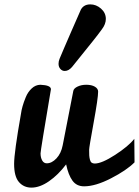

<svg xmlns="http://www.w3.org/2000/svg" viewBox="-20 -855 634 876"><path d="M427.7 -437Q427.7 -407.7 407.2 -295.4Q386.7 -183.1 386.7 -171.9Q386.7 -154.8 387.2 -146Q387.7 -137.2 390.1 -127.2Q392.6 -117.2 397.9 -113Q403.3 -108.9 412.6 -108.9Q444.3 -108.9 505.4 -148.4Q566.4 -188 592.8 -221.7Q592.8 -199.7 593.3 -167.5Q593.8 -135.3 593.8 -114.3Q557.1 -77.6 486.3 -41.3Q415.5 -4.9 363.8 -4.9Q329.6 -4.9 310.8 -30.5Q292 -56.2 281.7 -105Q245.6 -57.1 203.6 -28.1Q161.6 1 123.5 1Q88.4 1 66.4 -24.4Q44.4 -49.8 44.4 -107.4Q44.4 -158.7 75.7 -335.9Q77.6 -351.1 82.8 -369.6Q87.9 -388.2 97.7 -411.9Q107.4 -435.5 124.8 -451.7Q142.1 -467.8 164.1 -468.3Q212.4 -466.3 212.4 -447.8Q165 -167.5 165 -155.3Q165 -136.2 172.4 -123Q179.7 -109.9 193.4 -109.9Q216.3 -109.9 237.5 -132.3Q258.8 -154.8 266.1 -192.4L314.5 -440.4Q316.9 -452.1 334.2 -460.2Q351.6 -468.3 373.5 -468.3Q397.9 -468.3 412.8 -459.5Q427.7 -450.7 427.7 -437ZM252 -587.4Q254.4 -592.8 272.9 -636.7Q291.5 -680.7 304.2 -709Q333 -774.9 345.7 -803.7Q357.4 -835 392.1 -835Q418.9 -835 440.9 -815.7Q462.9 -796.4 462.9 -768.6Q462.9 -745.1 444.8 -721.2Q428.7 -698.7 400.9 -664.1Q373 -629.4 344 -593.3Q314.9 -557.1 308.6 -549.3Q293 -531.2 275.4 -531.2Q263.7 -531.2 255.4 -540.5Q247.1 -549.8 247.1 -564Q247.1 -575.7 252 -587.4Z"/></svg>

Font: iCiel Pacifico
Style: Regular
Weight: 400
Designer: Vernon Adams
Foundry: Vernon Adams
Version: Version 1.00 September 26, 2014, initial release